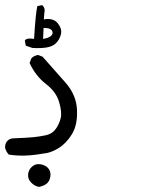

<svg xmlns="http://www.w3.org/2000/svg" viewBox="-47 -438 567 749"><path d="M105.5 291Q89.8 289.1 75.7 275.4Q61.5 261.7 62.5 243.7Q63.5 225.6 77.6 212.4Q91.8 199.2 112.3 203.1Q132.8 207 142.6 220.2Q152.3 233.4 149.4 251Q146.5 268.6 135.7 277.8Q125 287.1 105.5 291ZM121.1 161.1Q45.9 174.8 -12.7 165Q-23.4 154.3 -27.3 137.7Q-27.3 124 -20.5 114.3Q-10.7 101.6 6.8 101.6Q57.6 99.6 83 97.2Q108.4 94.7 132.8 89.4Q157.2 84 170.9 64.5Q184.6 44.9 189.9 22.5Q195.3 0 183.6 -40Q171.9 -80.1 131.8 -110.8Q91.8 -141.6 68.4 -192.4L75.2 -210Q84 -220.7 101.6 -223.6L119.1 -216.8Q166 -164.1 208.5 -115.7Q251 -67.4 253.4 -9.3Q255.9 48.8 233.9 85Q211.9 121.1 181.2 140.1Q150.4 159.2 121.1 161.1ZM79.1 -251 53.7 -259.8 49.8 -279.3 53.7 -284.2Q63.5 -290 85.9 -286.1Q91.8 -384.8 98.6 -414.1L117.2 -418Q130.9 -406.2 126 -386.7L124 -362.3Q161.1 -369.1 178.7 -346.7Q196.3 -324.2 190.4 -303.2Q184.6 -282.2 170.9 -269Q157.2 -255.9 132.3 -252.4Q107.4 -249 79.1 -251ZM137.7 -290Q161.1 -298.8 157.7 -314Q154.3 -329.1 123 -329.1L121.1 -286.1Z"/></svg>

Font: JasonHandwriting1
Style: Regular
Weight: 400
Version: Version 1.48.20